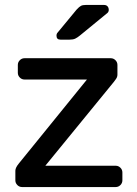

<svg xmlns="http://www.w3.org/2000/svg" viewBox="-20 -755 551 775"><path d="M474 -59V-27Q474 -16 466 -8Q458 0 447 0H69Q58 0 50 -8Q42 -16 42 -27V-66Q42 -78 56 -95L331 -434H79Q68 -434 60 -442Q52 -450 52 -461V-493Q52 -504 60 -512Q68 -520 79 -520H427Q438 -520 446 -512Q454 -504 454 -493V-454Q454 -444 448 -436Q442 -428 440 -425L163 -86H447Q458 -86 466 -78Q474 -70 474 -59ZM326 -735H400Q409 -735 414 -729.5Q419 -724 419 -715Q419 -708 414 -703L303 -612Q292 -603 283.5 -599Q275 -595 261 -595H224Q208 -595 208 -611Q208 -619 213 -624L289 -716Q300 -728 307 -731.5Q314 -735 326 -735Z"/></svg>

Font: Contemporary
Style: Regular
Weight: 400
Designer: Victor Tran
Foundry: Victor Tran
Version: Version 1.100